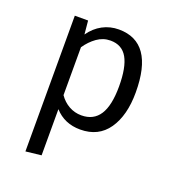

<svg xmlns="http://www.w3.org/2000/svg" viewBox="-104 -464 634 697"><g transform="rotate(20 213.0 -116.0)"><path d="M374 -187.5Q374 -98.6 337.2 -45.4Q300.3 7.8 230 7.8Q168.9 7.8 130.9 -34.7V143.6L70.8 150.4V-374H122.1L127 -321.8Q147.5 -351.1 176.3 -366.5Q205.1 -381.8 238.8 -381.8Q374 -381.8 374 -187.5ZM130.9 -273.9V-88.9Q146 -66.9 168.2 -54.4Q190.4 -42 216.3 -42Q263.2 -42 286.4 -77.9Q309.6 -113.8 309.6 -187.5Q309.6 -261.2 289.1 -297.4Q268.6 -333.5 224.1 -333.5Q195.8 -333.5 172.1 -316.7Q148.4 -299.8 130.9 -273.9Z"/></g></svg>

Font: Amiri Typewriter
Style: Regular
Weight: 400
Monospace: yes
Designer: Khaled Hosny
Version: Version 1.1